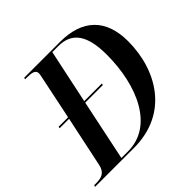

<svg xmlns="http://www.w3.org/2000/svg" viewBox="-202 -895 1077 1077"><g transform="rotate(-45 336.5 -357.0)"><path d="M-28 0H281C554 0 681 -218 681 -447C681 -621 586 -714 408 -714H124L121 -704H137C173 -704 200 -699 200 -673C200 -664 197 -652 194 -638L141 -383H66L64 -373H139L75 -70C64 -18 30 -10 -10 -10H-25ZM244 -10H191L267 -373H407L409 -383H269L337 -704H385C492 -704 543 -633 543 -478C543 -230 443 -10 244 -10Z"/></g></svg>

Font: Noto Serif Display SemiCondensed SemiBold
Style: Italic
Weight: 600
Width: 4
Italic angle: -12°
Designer: Monotype Design Team
Foundry: Monotype Imaging Inc.
Version: Version 2.009